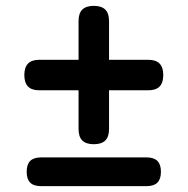

<svg xmlns="http://www.w3.org/2000/svg" viewBox="-20 -586 640 655"><path d="M300 -94Q274 -94 261 -106.5Q248 -119 248 -146V-278H114Q88 -278 75.5 -291Q63 -304 63 -330Q63 -356 75.5 -369Q88 -382 114 -382H248V-514Q248 -541 261 -553.5Q274 -566 300 -566Q326 -566 339 -553.5Q352 -541 352 -514V-382H486Q512 -382 524.5 -369Q537 -356 537 -330Q537 -304 524.5 -291Q512 -278 486 -278H352V-146Q352 -119 339 -106.5Q326 -94 300 -94ZM120 49Q95 49 83 37Q71 25 71 0Q71 -25 83 -37Q95 -49 120 -49H480Q505 -49 517 -37Q529 -25 529 0Q529 25 517 37Q505 49 480 49Z"/></svg>

Font: Maple Mono NL Medium
Style: Regular
Weight: 500
Monospace: yes
Designer: subframe7536
Version: Version 7.000